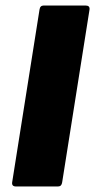

<svg xmlns="http://www.w3.org/2000/svg" viewBox="-20 -675 344 695"><path d="M38 0Q22 0 24 -15L123 -640Q125 -655 138 -655H290Q306 -655 304 -640L205 -15Q203 0 190 0Z"/></svg>

Font: Sofia Sans ExtraBlack
Style: Italic
Weight: 1000
Italic angle: -9°
Designer: Botio Nikoltchev, Ani Petrova
Foundry: lettersoup
Version: Version 4.100; ttfautohint (v1.8.4.7-5d5b)